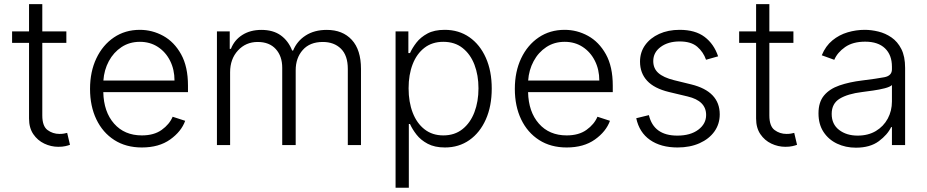

<svg xmlns="http://www.w3.org/2000/svg" viewBox="-20 -696 4446 921"><path d="M298.3 -545.5V-490.4H182.9V-142.4Q182.9 -90.9 207.9 -72.3Q233 -53.6 265.3 -53.6Q277.7 -53.6 286.6 -55.2Q295.5 -56.8 302.2 -58.6L315.7 -1.4Q306.8 2.1 293.1 5.1Q279.5 8.2 259.6 8.2Q224.8 8.2 192.5 -7.1Q160.2 -22.4 139.7 -52.6Q119.3 -82.7 119.3 -127.5V-490.4H38V-545.5H119.3V-676.1H182.9V-545.5Z M660.5 11.4Q584.2 11.4 528.4 -24.3Q472.7 -60 442.3 -123.4Q411.9 -186.8 411.9 -269.5Q411.9 -352.3 442.3 -416.2Q472.7 -480.1 526.5 -516.5Q580.3 -552.9 650.9 -552.9Q710.2 -552.9 763 -524Q815.7 -495 848.7 -435.7Q881.7 -376.4 881.7 -285.2V-253.9H475.5Q477.6 -159.4 527.3 -103Q577.1 -46.5 660.5 -46.5Q718.8 -46.5 755.7 -73Q792.6 -99.4 808.2 -136L868.3 -116.5Q849.8 -65 796.2 -26.8Q742.5 11.4 660.5 11.4ZM475.9 -309.7H817.1Q817.1 -362.2 796 -404.3Q774.9 -446.4 737.4 -470.9Q699.9 -495.4 650.9 -495.4Q601.2 -495.4 563 -470.2Q524.9 -445 502.1 -402.7Q479.4 -360.4 475.9 -309.7Z M1020.6 0V-545.5H1082V-461.6H1087.7Q1104 -503.9 1142.2 -528.2Q1180.4 -552.6 1234 -552.6Q1290.5 -552.6 1326.9 -526.3Q1363.3 -500 1381.4 -453.5H1386Q1404.5 -498.9 1446.2 -525.7Q1487.9 -552.6 1547.6 -552.6Q1623.6 -552.6 1667.6 -504.8Q1711.6 -457 1711.6 -365.4V0H1648.4V-365.4Q1648.4 -430 1615.4 -462.4Q1582.4 -494.7 1528.4 -494.7Q1466.3 -494.7 1432.4 -456.3Q1398.4 -418 1398.4 -359V0H1333.8V-371.1Q1333.8 -426.5 1302.9 -460.6Q1272 -494.7 1215.9 -494.7Q1159.1 -494.7 1121.4 -453.8Q1083.8 -413 1083.8 -349.4V0Z M1877.5 204.5V-545.5H1938.9V-441.4H1946.7Q1957.7 -465.9 1977.6 -491.7Q1997.5 -517.4 2030.4 -535.2Q2063.2 -552.9 2113.3 -552.9Q2180.8 -552.9 2231.5 -517.6Q2282.3 -482.2 2310.5 -418.9Q2338.8 -355.5 2338.8 -271.3Q2338.8 -186.8 2310.5 -123.2Q2282.3 -59.7 2231.7 -24.1Q2181.1 11.4 2114.3 11.4Q2065 11.4 2031.6 -6.4Q1998.2 -24.1 1978 -50.2Q1957.7 -76.3 1946.7 -101.2H1941.1V204.5ZM1940 -272.4Q1940 -206.7 1959.7 -155.5Q1979.4 -104.4 2016.7 -75.5Q2054 -46.5 2106.5 -46.5Q2160.9 -46.5 2198.5 -76.5Q2236.2 -106.5 2255.7 -157.7Q2275.2 -208.8 2275.2 -272.4Q2275.2 -335.2 2255.9 -385.7Q2236.5 -436.1 2199 -465.7Q2161.6 -495.4 2106.5 -495.4Q2053.3 -495.4 2016.2 -466.8Q1979 -438.2 1959.5 -388Q1940 -337.7 1940 -272.4Z M2698.2 11.4Q2621.8 11.4 2566.1 -24.3Q2510.3 -60 2479.9 -123.4Q2449.6 -186.8 2449.6 -269.5Q2449.6 -352.3 2479.9 -416.2Q2510.3 -480.1 2564.1 -516.5Q2617.9 -552.9 2688.6 -552.9Q2747.9 -552.9 2800.6 -524Q2853.3 -495 2886.4 -435.7Q2919.4 -376.4 2919.4 -285.2V-253.9H2513.1Q2515.3 -159.4 2565 -103Q2614.7 -46.5 2698.2 -46.5Q2756.4 -46.5 2793.3 -73Q2830.3 -99.4 2845.9 -136L2905.9 -116.5Q2887.4 -65 2833.8 -26.8Q2780.2 11.4 2698.2 11.4ZM2513.5 -309.7H2854.8Q2854.8 -362.2 2833.6 -404.3Q2812.5 -446.4 2775 -470.9Q2737.6 -495.4 2688.6 -495.4Q2638.8 -495.4 2600.7 -470.2Q2562.5 -445 2539.8 -402.7Q2517 -360.4 2513.5 -309.7Z M3424.7 -425.8 3366.8 -409.4Q3354 -446.4 3324.6 -471.8Q3295.1 -497.2 3240.1 -497.2Q3185 -497.2 3149.3 -470.9Q3113.6 -444.6 3113.6 -403.1Q3113.6 -367.5 3138 -345.9Q3162.3 -324.2 3213.1 -311.4L3295.5 -291.2Q3432.5 -257.5 3432.5 -147.4Q3432.5 -101.2 3407 -65.3Q3381.4 -29.5 3335.8 -9.1Q3290.1 11.4 3230.1 11.4Q3149.9 11.4 3098.2 -24.7Q3046.5 -60.7 3032 -128.9L3092.7 -143.8Q3115.8 -45.5 3229 -45.5Q3291.9 -45.5 3329.5 -73.7Q3367.2 -101.9 3367.2 -144.5Q3367.2 -212.4 3278.4 -233.3L3189.3 -254.6Q3118.3 -271.7 3084.2 -308.6Q3050.1 -345.5 3050.1 -400.2Q3050.1 -445.3 3074.6 -479.6Q3099.1 -513.8 3142 -533.4Q3185 -552.9 3240.1 -552.9Q3315 -552.9 3359.9 -519Q3404.8 -485.1 3424.7 -425.8Z M3785.9 -545.5V-490.4H3670.5V-142.4Q3670.5 -90.9 3695.5 -72.3Q3720.5 -53.6 3752.8 -53.6Q3765.3 -53.6 3774.1 -55.2Q3783 -56.8 3789.8 -58.6L3803.3 -1.4Q3794.4 2.1 3780.7 5.1Q3767 8.2 3747.2 8.2Q3712.4 8.2 3680 -7.1Q3647.7 -22.4 3627.3 -52.6Q3606.9 -82.7 3606.9 -127.5V-490.4H3525.6V-545.5H3606.9V-676.1H3670.5V-545.5Z M4085.6 12.4Q4036.2 12.4 3995.4 -6.9Q3954.5 -26.3 3930.4 -63Q3906.2 -99.8 3906.2 -152.3Q3906.2 -206.3 3932.9 -238.1Q3959.5 -269.9 4006.9 -286.2Q4054.3 -302.6 4115.8 -310Q4184.7 -318.5 4221.6 -325.5Q4258.5 -332.4 4258.5 -363.3V-376.1Q4258.5 -432.2 4225.3 -464.1Q4192.1 -496.1 4130 -496.1Q4071 -496.1 4033.9 -470.2Q3996.8 -444.2 3981.9 -409.1L3921.9 -430.8Q3940.3 -475.5 3973 -502.3Q4005.7 -529.1 4046.2 -541Q4086.6 -552.9 4128.2 -552.9Q4159.4 -552.9 4193.2 -544.7Q4226.9 -536.6 4256.2 -516.5Q4285.5 -496.4 4303.6 -460.9Q4321.7 -425.4 4321.7 -370.4V0H4258.5V-86.3H4254.6Q4237.6 -50.1 4195.7 -18.8Q4153.8 12.4 4085.6 12.4ZM4094.1 -45.5Q4144.5 -45.5 4181.5 -67.6Q4218.4 -89.8 4238.5 -127.1Q4258.5 -164.4 4258.5 -209.2V-288Q4249.3 -279.1 4223.7 -272.5Q4198.2 -266 4168.1 -261.7Q4138.1 -257.5 4115.8 -254.6Q4046.5 -246.1 4008 -222.7Q3969.5 -199.2 3969.5 -149.5Q3969.5 -100.1 4005 -72.8Q4040.5 -45.5 4094.1 -45.5Z"/></svg>

Font: Inter UI Light
Style: Regular
Weight: 300
Designer: Rasmus Andersson
Foundry: rsms
Version: 3.2;8d6f07862